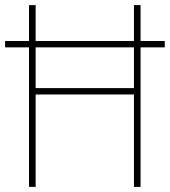

<svg xmlns="http://www.w3.org/2000/svg" viewBox="-20 -734 667 754"><path d="M94 0H120V-363H506V0H532V-548H627V-573H532V-714H506V-573H120V-714H94V-573H0V-548H94ZM120 -388V-548H506V-388Z"/></svg>

Font: Noto Sans Sinhala UI SemiCondensed Thin
Style: Regular
Weight: 100
Width: 4
Designer: Jelle Bosma - Monotype Design Team
Foundry: Monotype Imaging Inc.
Version: Version 2.006